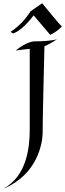

<svg xmlns="http://www.w3.org/2000/svg" viewBox="-71 -963 399 1175"><path d="M278 -723C256 -715 186 -709 140 -710C140 -710 95 -711 25 -654C61 -659 91 -662 111 -664V-171C111 -65 95 114 -51 192C159 106 189 -87 190 -149C190 -149 189 -209 201 -680C223 -689 248 -703 278 -723ZM308 -801C280 -827 229 -894 187 -943L116 -894C86 -846 43 -800 -6 -768L9 -758C40 -768 85 -803 135 -869C165 -834 202 -790 236 -750C280 -770 295 -790 308 -801Z"/></svg>

Font: Quintessential
Style: Regular
Weight: 400
Designer: Astigmatic (AOETI)
Foundry: Astigmatic (AOETI)
Version: Version 1.000